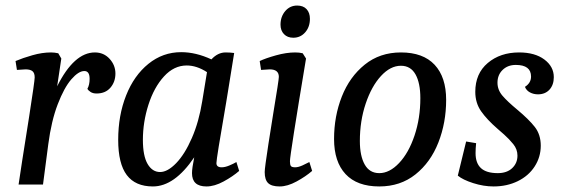

<svg xmlns="http://www.w3.org/2000/svg" viewBox="-20 -665 2030 692"><path d="M60 -86Q65 -116 85 -244.5Q105 -373 105 -386Q105 -402 97 -408.5Q89 -415 72 -415Q65 -415 41 -413L36 -445Q62 -456 97 -466Q132 -476 164 -476Q176 -476 190 -473L201 -454L186 -354Q247 -476 322 -476Q354 -476 375 -453Q396 -430 396 -400Q396 -370 378 -349Q360 -328 328 -328Q315 -328 306.5 -333.5Q298 -339 295 -345Q303 -359 303 -381Q303 -409 284 -409Q263 -409 237 -379Q211 -349 188 -289Q165 -229 154 -145L135 0H47Z M406 -161Q406 -249 434.5 -321Q463 -393 515 -435Q567 -477 633 -477Q686 -477 742 -451Q765 -476 793 -476Q809 -476 824 -474Q793 -281 793 -283Q760 -93 760 -77Q760 -62 779 -62Q791 -62 806.5 -68.5Q822 -75 832 -81L842 -49Q819 -29 786 -11Q753 7 724 7Q672 7 672 -41Q672 -58 680 -98Q609 7 531 7Q468 7 437 -34Q406 -75 406 -161ZM709 -301 726 -405Q689 -429 653 -429Q607 -429 571 -389.5Q535 -350 515 -287.5Q495 -225 495 -161Q495 -103 512 -74Q529 -45 557 -45Q584 -45 615 -77Q646 -109 671.5 -167.5Q697 -226 709 -301Z M934 -45Q934 -59 947.5 -146.5Q961 -234 965 -257Q985 -377 985 -388Q985 -415 952 -415Q945 -415 921 -413L916 -445Q937 -455 974.5 -465.5Q1012 -476 1044 -476Q1059 -476 1071 -473L1083 -454Q1025 -106 1025 -84Q1025 -71 1028.5 -66.5Q1032 -62 1044 -62Q1055 -62 1070.5 -69Q1086 -76 1095 -81L1105 -49Q1082 -29 1049 -11Q1016 7 988 7Q959 7 946.5 -5Q934 -17 934 -45ZM991 -576Q991 -605 1008 -625Q1025 -645 1051 -645Q1073 -645 1085 -632Q1097 -619 1097 -597Q1097 -568 1080 -548.5Q1063 -529 1037 -529Q1016 -529 1003.5 -542Q991 -555 991 -576Z M1184 -164Q1184 -246 1212 -317Q1240 -388 1294.5 -432Q1349 -476 1425 -476Q1505 -476 1546.5 -431.5Q1588 -387 1588 -305Q1588 -223 1560 -151.5Q1532 -80 1477.5 -36.5Q1423 7 1347 7Q1267 7 1225.5 -37.5Q1184 -82 1184 -164ZM1495 -311Q1495 -366 1477.5 -397Q1460 -428 1425 -428Q1387 -428 1353 -391Q1319 -354 1298 -291.5Q1277 -229 1277 -157Q1277 -103 1294.5 -72Q1312 -41 1347 -41Q1384 -41 1418.5 -77.5Q1453 -114 1474 -176.5Q1495 -239 1495 -311Z M1630 -32 1660 -155 1696 -149Q1694 -129 1694 -113Q1694 -77 1713.5 -59Q1733 -41 1774 -41Q1807 -41 1826 -59Q1845 -77 1845 -104Q1845 -127 1830 -145.5Q1815 -164 1797 -180Q1779 -196 1773 -201Q1735 -234 1714 -264Q1693 -294 1693 -334Q1693 -400 1738 -438Q1783 -476 1851 -476Q1908 -476 1942 -450.5Q1976 -425 1976 -387Q1976 -359 1960.5 -342Q1945 -325 1919 -325Q1903 -325 1890 -332Q1877 -339 1872 -352Q1894 -366 1894 -389Q1894 -431 1839 -431Q1810 -431 1791.5 -413Q1773 -395 1773 -367Q1773 -341 1791 -320Q1809 -299 1844 -270Q1886 -235 1907.5 -207.5Q1929 -180 1929 -140Q1929 -99 1907 -65Q1885 -31 1846 -12Q1807 7 1759 7Q1723 7 1685.5 -5Q1648 -17 1630 -32Z"/></svg>

Font: Caladea
Style: Italic
Weight: 400
Italic angle: -9°
Designer: Carolina Giovagnoli and Andres Torresi
Foundry: Carolina Giovagnoli & Andres Torresi
Version: Version 1.001